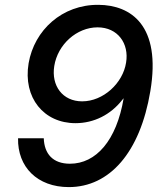

<svg xmlns="http://www.w3.org/2000/svg" viewBox="-20 -757 676 787"><path d="M383.9 -737.2C234.7 -738.6 120.7 -633.5 97.3 -497.9C73.5 -355.8 160.2 -252.1 289.4 -252.1C364.7 -252.1 433.6 -286.6 481.2 -347.7L486.9 -354.4C457.7 -181.1 373.9 -85.9 266.7 -85.9C196.4 -85.9 161.6 -126.8 159.4 -190.3H54C51.5 -72.8 132.8 9.9 262.1 9.9C429 9.9 554.3 -131.7 596.2 -383.2C641.7 -653.4 516.3 -736.2 383.9 -737.2ZM202.4 -486.2C216.3 -574.9 294.7 -644.9 380 -644.9C462.7 -644.9 509.9 -578.5 496.8 -500.4C483.7 -415.8 403.1 -341.6 316.8 -341.6C236.2 -341.6 189.6 -405.9 202.4 -486.2Z"/></svg>

Font: Magic Ui Pro Medium
Style: Italic
Weight: 500
Italic angle: -9.39999°
Designer: Stefan Endress, Andreas Faust
Version: Version 1.000;FEAKit 1.0